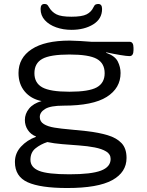

<svg xmlns="http://www.w3.org/2000/svg" viewBox="-20 -733 740 965"><path d="M318 212Q183 212 119 183Q55 154 55 81Q55 37 85.5 4Q116 -29 160 -45L161 -47Q135 -57 120 -79.5Q105 -102 105 -130Q105 -161 126 -187Q147 -213 189 -225Q135 -236 104 -273.5Q73 -311 73 -366Q73 -442 139 -485.5Q205 -529 330 -529Q348 -529 382 -527Q416 -525 439 -523H631Q651 -523 651 -493V-481Q651 -451 631 -451Q617 -451 584 -456.5Q551 -462 514 -470L513 -468Q558 -452 572 -424Q586 -396 586 -366Q586 -290 516.5 -246Q447 -202 299 -202Q234 -202 207 -185.5Q180 -169 180 -145Q180 -122 200 -109.5Q220 -97 254 -91.5Q288 -86 330 -82.5Q372 -79 415 -74Q476 -67 521 -53.5Q566 -40 591 -13.5Q616 13 616 61Q616 133 544 172.5Q472 212 318 212ZM329 -272Q427 -272 466.5 -294Q506 -316 506 -365Q506 -415 466.5 -437Q427 -459 329 -459Q232 -459 192.5 -437Q153 -415 153 -365Q153 -316 192.5 -294Q232 -272 329 -272ZM329 143Q439 143 487.5 124.5Q536 106 536 66Q536 42 514 28.5Q492 15 456 8Q420 1 377.5 -2Q335 -5 293 -8.5Q251 -12 218 -19Q184 -8 158.5 12.5Q133 33 133 70Q133 108 176 125.5Q219 143 329 143ZM339 -583Q298 -583 262.5 -595.5Q227 -608 205.5 -631.5Q184 -655 184 -688Q184 -713 203 -713Q211 -713 215.5 -710.5Q220 -708 226 -697Q240 -673 263.5 -661Q287 -649 339 -649Q392 -649 415.5 -661Q439 -673 450 -697Q455 -708 461 -710.5Q467 -713 474 -713Q493 -713 493 -688Q493 -638 448.5 -610.5Q404 -583 339 -583Z"/></svg>

Font: Asap Expanded
Style: Regular
Weight: 400
Width: 7
Designer: Pablo Cosgaya
Foundry: Omnibus-Type
Version: Version 3.001; ttfautohint (v1.8.4.7-5d5b)